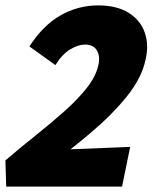

<svg xmlns="http://www.w3.org/2000/svg" viewBox="-20 -691 565 711"><path d="M0 -97Q55 -144 112 -189.5Q169 -235 218.5 -279Q268 -323 301.5 -365.5Q335 -408 344 -449Q352 -482 339 -504Q326 -526 295 -526Q270 -526 240.5 -508.5Q211 -491 185 -450L89 -519Q139 -597 204 -634Q269 -671 343 -671Q413 -671 456.5 -643.5Q500 -616 516 -570.5Q532 -525 519 -470Q505 -403 451 -335.5Q397 -268 318 -201Q239 -134 149 -68L164 -135L462 -147L432 0H3Z"/></svg>

Font: Ysabeau Office Black
Style: Italic
Weight: 900
Italic angle: -12°
Designer: Christian Thalmann (Catharsis Fonts)
Version: Version 2.001;gftools[0.9.30]; featfreeze: tnum,lnum,ss02